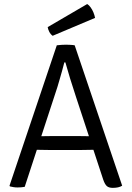

<svg xmlns="http://www.w3.org/2000/svg" viewBox="-20 -902 637 928"><path d="M254.5 -683Q263.5 -684.5 276.8 -685.2Q290 -686 299.5 -686Q308 -686 321.2 -685.2Q334.5 -684.5 341 -683L570.5 -4.5Q562 1 550.5 3.5Q539 6 525 6Q506.5 6 496.8 -2.2Q487 -10.5 479 -33.5L347.5 -433Q332.5 -477.5 319 -522Q305.5 -566.5 296 -600.5H291Q286 -581 279.8 -558.5Q273.5 -536 267.5 -515.5Q261.5 -495 257.5 -481.5L99.5 1Q92.5 2.5 83.5 3.2Q74.5 4 65.5 4Q54 4 45.2 2.5Q36.5 1 28 -1L26 -4.5ZM227 -177Q224 -177 206.8 -177.2Q189.5 -177.5 172.2 -177.8Q155 -178 151.5 -178H121L145.5 -243.5H172.5Q176 -243.5 190.5 -243.8Q205 -244 219.8 -244.2Q234.5 -244.5 237.5 -244.5H352Q355.5 -244.5 370.2 -244.2Q385 -244 400.2 -243.8Q415.5 -243.5 419 -243.5H446L468 -178H438Q434.5 -178 417 -177.8Q399.5 -177.5 382.2 -177.2Q365 -177 361.5 -177ZM401.5 -882.5Q410.5 -877 418.2 -866.2Q426 -855.5 431.5 -842.2Q437 -829 439.5 -815.5L234.5 -729Q224.5 -736 218.2 -748.2Q212 -760.5 210.5 -771Z"/></svg>

Font: Signika Light Light
Style: Regular
Weight: 300
Version: Version 2.001